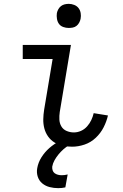

<svg xmlns="http://www.w3.org/2000/svg" viewBox="-20 -753 640 996"><path d="M354 8Q329 8 305.5 3Q282 -2 262.5 -14Q243 -26 229.5 -45Q216 -64 210 -87Q204 -110 204.5 -134.5Q205 -159 209 -184L253 -447H98V-520H348L290 -172Q287 -152 288 -132.5Q289 -113 298.5 -97Q308 -81 326 -73.5Q344 -66 363 -66Q382 -66 400 -74Q418 -82 431.5 -97Q445 -112 453.5 -130Q462 -148 466 -166L540 -154Q533 -123 517.5 -92.5Q502 -62 476.5 -38Q451 -14 418.5 -3Q386 8 354 8ZM336 -608Q322 -608 308 -613Q294 -618 286 -629Q278 -640 275.5 -655Q273 -670 275 -685Q277 -695 282.5 -705Q288 -715 296.5 -721.5Q305 -728 315.5 -730.5Q326 -733 337 -733Q351 -733 365 -727.5Q379 -722 387.5 -711Q396 -700 398.5 -685Q401 -670 398 -655Q396 -645 390.5 -635Q385 -625 376.5 -618.5Q368 -612 357.5 -610Q347 -608 336 -608ZM282 223Q259 223 237.5 217.5Q216 212 199.5 198.5Q183 185 176 164Q169 143 173 120Q178 90 195 63Q212 36 236 15Q260 -6 288.5 -21Q317 -36 346 -43L339 0Q323 9 309 21.5Q295 34 283.5 48Q272 62 263 78Q254 94 251 111Q250 121 253 130.5Q256 140 263.5 145.5Q271 151 280.5 153.5Q290 156 300 156Q308 156 315.5 155Q323 154 331 152L319 219Q310 221 301 222Q292 223 282 223Z"/></svg>

Font: Iosevka Extended
Style: Italic
Weight: 400
Width: 7
Italic angle: -9°
Monospace: yes
Designer: Belleve Invis
Foundry: Belleve Invis
Version: Version 32.5.0; ttfautohint (v1.8.4)